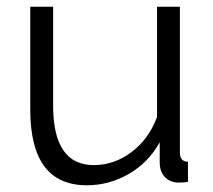

<svg xmlns="http://www.w3.org/2000/svg" viewBox="-20 -541 634 571"><path d="M238 10Q70 10 70 -215V-521H138V-227Q138 -50 259 -50Q320 -50 371.5 -89Q423 -128 447 -193V-521H515V-88Q515 -60 539 -60V0Q528 2 509 2Q485 1 470 -15Q455 -31 455 -58V-118Q422 -58 363.5 -24Q305 10 238 10Z"/></svg>

Font: Raleway
Style: Regular
Weight: 400
Designer: Matt McInerney, Pablo Impallari, Rodrigo Fuenzalida
Foundry: Matt McInerney, Pablo Impallari, Rodrigo Fuenzalida
Version: Version 1.000;PS 001.001;hotconv 1.0.56; ttfautohint (v1.5)